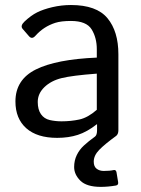

<svg xmlns="http://www.w3.org/2000/svg" viewBox="-20 -541 561 765"><path d="M41.5 -136.7Q41.5 -223.6 122.8 -264.2Q204.1 -304.7 365.7 -311.5V-344.7Q365.7 -390.6 345 -424.1Q324.2 -457.5 262.7 -457.5Q223.6 -457.5 200.2 -450Q176.8 -442.4 157.5 -429.9Q138.2 -417.5 120.6 -397.9Q107.4 -383.3 95.7 -396.5L70.3 -425.8Q59.6 -438 77.6 -455.1Q103.5 -479.5 127.9 -491.7Q152.3 -503.9 188.7 -512.5Q225.1 -521 262.7 -521Q364.7 -521 408.2 -468.5Q451.7 -416 451.7 -324.7V-22Q451.7 -7.3 443.4 0Q397 33.7 375.2 56.2Q353.5 78.6 353.5 103Q353.5 122.6 365 131.3Q376.5 140.1 393.1 140.1Q417.5 140.1 432.1 136.7Q442.4 134.3 444.3 146L450.7 184.6Q452.6 196.3 441.9 198.2Q410.2 203.6 381.8 203.6Q325.2 203.6 300.3 179Q275.4 154.3 275.4 124.5Q275.4 98.6 285.9 76.9Q296.4 55.2 314.5 38.6Q332.5 22 358.9 2.9Q366.7 -3.4 366.7 -22V-45.9H365.7Q327.1 -15.6 290.3 -3.7Q253.4 8.3 208 8.3Q127.9 8.3 84.7 -30Q41.5 -68.4 41.5 -136.7ZM130.4 -134.8Q130.4 -104.5 143.1 -86.2Q155.8 -67.9 178.2 -62.7Q200.7 -57.6 225.1 -57.6Q262.7 -57.6 296.4 -64.9Q330.1 -72.3 365.7 -103.5V-247.6Q267.1 -240.2 225.1 -229.7Q183.1 -219.2 156.7 -193.6Q130.4 -168 130.4 -134.8Z"/></svg>

Font: Istok Web
Style: Regular
Weight: 400
Designer: Andrey V. Panov
Foundry: Andrey V. Panov
Version: Version 1.0.2g